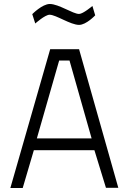

<svg xmlns="http://www.w3.org/2000/svg" viewBox="-20 -944 644 964"><path d="M32 0H94L150 -190H454L512 -1H574L377 -697H232ZM277 -640H329L440 -249H165ZM444 -914C444 -914 397 -874 377 -874C346 -874 275 -924 230 -924C192 -924 142 -873 142 -873L157 -826C157 -826 206 -870 229 -870C261 -870 334 -819 377 -819C413 -819 458 -867 458 -867Z"/></svg>

Font: TitilliumText22L
Style: 250 wt
Weight: 300
Designer: Campivisivi
Foundry: Campivisivi
Version: 1.000